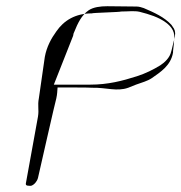

<svg xmlns="http://www.w3.org/2000/svg" viewBox="-20 -607 583 617"><path d="M153 -335 215 -492C216 -496 216 -500 218 -503C230 -533 242 -558 265 -574C280 -584 302 -587 325 -587C325 -587 418 -586 419 -586C427 -586 436 -583 442 -581C477 -566 508 -552 531 -527C531 -526 539 -516 539 -515C544 -506 544 -496 540 -480C539 -479 531 -442 530 -441C526 -422 509 -406 495 -397C472 -383 448 -371 420 -362C373 -347 327 -335 270 -335ZM102 -35C102 -35 160 -291 161 -291C164 -305 164 -313 165 -326C165 -326 276 -326 276 -325C323 -326 355 -312 392 -325L417 -335C436 -342 453 -346 468 -356C495 -375 529 -396 536 -438C535 -438 540 -473 539 -473C545 -504 531 -521 514 -534C490 -552 460 -561 429 -569C412 -573 392 -570 369 -570C369 -568 275 -566 275 -564C222 -564 185 -541 161 -506C145 -484 130 -457 124 -424L105 -292C100 -266 106 -256 102 -232L63 -17C62 -9 72 -10 80 -10C90 -13 99 -24 102 -35Z"/></svg>

Font: Photofail
Style: It
Weight: 400
Foundry: Cannot Into Space Fonts
Version: Version 0.97